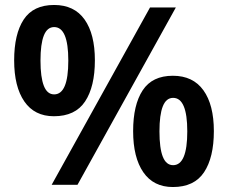

<svg xmlns="http://www.w3.org/2000/svg" viewBox="-20 -744 918 773"><path d="M188 0 584 -714H688L292 0ZM197 -276Q119 -276 78 -335.5Q37 -395 37 -501Q37 -607 75.5 -665.5Q114 -724 198 -724Q279 -724 320.5 -665.5Q362 -607 362 -501Q362 -395 322.5 -335.5Q283 -276 197 -276ZM198 -364Q255 -364 255 -500Q255 -635 198 -635Q170 -635 156.5 -601Q143 -567 143 -500Q143 -433 156.5 -398.5Q170 -364 198 -364ZM676 9Q598 9 557 -50.5Q516 -110 516 -216Q516 -322 554.5 -380.5Q593 -439 676 -439Q757 -439 799 -380.5Q841 -322 841 -216Q841 -110 801.5 -50.5Q762 9 676 9ZM677 -79Q734 -79 734 -215Q734 -350 677 -350Q649 -350 635.5 -316Q622 -282 622 -215Q622 -147 635.5 -113Q649 -79 677 -79Z"/></svg>

Font: Noto Sans Adlam SemiBold
Style: Regular
Weight: 600
Version: Version 3.001